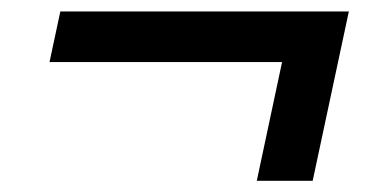

<svg xmlns="http://www.w3.org/2000/svg" viewBox="-20 -398 674 337"><path d="M430.7 -80.6 475.1 -289.1H66.9L85.9 -377.9H592.3L528.8 -80.6Z"/></svg>

Font: Schibsted Grotesk Medium
Style: Italic
Weight: 500
Italic angle: -12°
Designer: Bakken & Baeck AS, Henrik Kongsvoll
Foundry: Schibsted ASA
Version: Version 1.100;gftools[0.9.25]